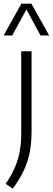

<svg xmlns="http://www.w3.org/2000/svg" viewBox="-46 -830 296 1080"><path d="M26 231 -14 204Q17 158.5 36.2 115.2Q55.5 72 64.5 24Q73.5 -24 73.5 -84V-541.5H131.5V-89Q131.5 -22.5 120.5 30.8Q109.5 84 86.2 132.2Q63 180.5 26 231ZM-25.5 -630.5 74.5 -809.5H130.5L230.5 -630.5H182L96 -789H109L23 -630.5Z"/></svg>

Font: Encode Sans SemiCondensed Light
Style: Regular
Weight: 300
Width: 4
Designer: Multiple Designers
Foundry: Impallari Type
Version: Version 3.002